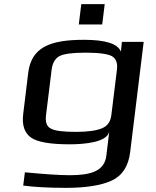

<svg xmlns="http://www.w3.org/2000/svg" viewBox="-20 -686 751 926"><path d="M116 -334 92 -137C85 -83 98 -45 129 -23C159 -1 222 10 315 10C390 10 497 0 507 -52L493 64C484 140 418 159 316 159C266 159 194 154 100 145L92 209C144 216 213 220 299 220C395 220 468 208 519 185C570 161 600 115 608 46L673 -484H568L563 -437C548 -475 490 -494 385 -494C221 -494 131 -458 116 -334ZM517 -131C513 -99 499 -78 471 -67C445 -56 403 -50 346 -50C284 -50 244 -55 225 -66C205 -76 198 -98 202 -131L229 -350C233 -382 246 -404 266 -415C286 -426 328 -432 391 -432C457 -432 500 -426 520 -415C540 -403 548 -381 544 -350ZM473 -568 485 -666H372L360 -568Z"/></svg>

Font: Gamestation Extended
Style: Italic
Weight: 400
Width: 7
Designer: Jonas Hecksher
Foundry: Jonas Hecksher, Playtypeª, e-types AS
Version: Version 1.003